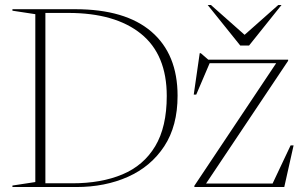

<svg xmlns="http://www.w3.org/2000/svg" viewBox="-20 -752 1218 772"><path d="M30 0V-6L122 -20V-695L30 -709V-715H282Q484 -715 589 -624.5Q694 -534 694 -367Q694 -245.5 640.5 -164Q587 -82.5 494.8 -41.2Q402.5 0 286.5 0ZM650.5 -366Q650.5 -532.5 546.8 -616.2Q443 -700 254.5 -700H162.5V-15H270.5Q387 -15 472.2 -50.8Q557.5 -86.5 604 -164Q650.5 -241.5 650.5 -366ZM761.5 0V-5L1090.5 -498H823L769 -371.5H759L783 -538H787.5L817.5 -512H1138.5V-507.5L808.5 -14H1076L1148.5 -167.5H1160.5L1123 0ZM1112 -732 981.5 -569H946L815 -732H828L963.5 -612L1099 -732Z"/></svg>

Font: Newsreader 72pt ExtraLight
Style: Regular
Weight: 275
Designer: Hugues Gentile
Foundry: Production Type
Version: Version 1.003; ttfautohint (v1.8.3)